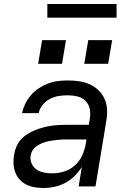

<svg xmlns="http://www.w3.org/2000/svg" viewBox="-20 -929 640 957"><path d="M199 8H198Q176 8 153.5 4.5Q131 1 112 -8.5Q93 -18 78.5 -33.5Q64 -49 56.5 -69Q49 -89 47.5 -111.5Q46 -134 50 -157Q53 -177 61 -196.5Q69 -216 83.5 -232.5Q98 -249 116.5 -260.5Q135 -272 154.5 -280Q174 -288 194.5 -293.5Q215 -299 235 -302Q255 -305 275.5 -306Q296 -307 316 -307H423L428 -339Q432 -364 427 -387.5Q422 -411 405.5 -427Q389 -443 365.5 -448.5Q342 -454 317 -454Q295 -454 272.5 -450.5Q250 -447 229 -436Q208 -425 192.5 -406Q177 -387 173 -365H90Q95 -389 106 -412Q117 -435 134.5 -455Q152 -475 174 -489.5Q196 -504 220 -513Q244 -522 268.5 -525Q293 -528 317 -528Q346 -528 374 -524Q402 -520 426.5 -509Q451 -498 470.5 -479.5Q490 -461 501 -436.5Q512 -412 513.5 -384Q515 -356 510 -327L456 0H372L388 -97Q373 -73 352 -52Q331 -31 305.5 -17.5Q280 -4 252.5 2Q225 8 199 8ZM241 -65Q270 -65 299.5 -74Q329 -83 352.5 -104Q376 -125 389 -153Q402 -181 407 -210L411 -234H316Q303 -234 290 -233.5Q277 -233 264 -231.5Q251 -230 237.5 -228Q224 -226 211 -222.5Q198 -219 185.5 -213.5Q173 -208 161.5 -200Q150 -192 142.5 -180Q135 -168 133 -155Q129 -134 137.5 -114.5Q146 -95 162 -84Q178 -73 199 -69Q220 -65 241 -65ZM400 -611 420 -729H539L519 -611ZM170 -611 190 -729H309L289 -611ZM216 -841V-909H561V-841Z"/></svg>

Font: Iosevka SS04 Extended Oblique
Style: Regular
Weight: 400
Width: 7
Italic angle: -9°
Monospace: yes
Designer: Belleve Invis
Foundry: Belleve Invis
Version: Version 19.0.0; ttfautohint (v1.8.4)